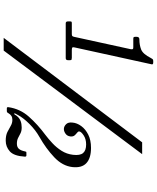

<svg xmlns="http://www.w3.org/2000/svg" viewBox="75 -900 850 1040"><g transform="rotate(90 500.0 -380.0)"><path d="M96 -322.5V-335Q96 -341.5 98.5 -342.8Q101 -344 107.5 -344H164Q172 -344 175 -346.5Q178 -349 179.5 -356.5L246.5 -663Q247.5 -671 246 -674Q244.5 -677 236.5 -677H191.5Q185 -677 182.2 -678.5Q179.5 -680 179.5 -687V-696Q179.5 -710 193.5 -710Q223.5 -710 248 -719.5Q272.5 -729 294.5 -772.5Q297 -777 299.8 -781Q302.5 -785 310 -785H318Q330 -785 328.5 -777L237 -359.5Q234.5 -349.5 237.5 -346.8Q240.5 -344 251.5 -344H292.5Q298 -344 302 -342.8Q306 -341.5 306 -335V-323Q306 -311 294.5 -311H106.5Q96 -311 96 -322.5ZM751 -725H815L254 25H185ZM828.5 -89.5Q825 -30.5 800 -8.2Q775 14 742 14Q713.5 14 695.2 5Q677 -4 662 -13Q647 -22 629 -22Q615.5 -22 607.2 -16.2Q599 -10.5 593.5 -1Q591.5 3 589.2 5.5Q587 8 581 8H566.5Q559.5 8 560.5 -0.5Q569.5 -63.5 611.8 -111.2Q654 -159 711.5 -201.5Q732 -217 755.5 -238.8Q779 -260.5 796.8 -288.5Q814.5 -316.5 818.5 -350.5Q823 -388.5 809 -405Q795 -421.5 762.5 -421.5Q733 -421.5 713 -408Q693 -394.5 692 -384.5Q691.5 -378 699 -372.5Q706.5 -367 713.5 -359Q720.5 -351 719 -336Q717 -319 704.2 -310Q691.5 -301 679 -301Q665 -301 653 -312.8Q641 -324.5 644 -348Q646 -372 662.8 -395Q679.5 -418 709.2 -433Q739 -448 781 -448Q836.5 -448 863.5 -423Q890.5 -398 885 -347.5Q879 -293.5 832 -249Q785 -204.5 722.5 -169Q685 -148 651.8 -114.8Q618.5 -81.5 603.5 -53Q599 -45 595.5 -38.5Q592 -32 596 -32Q600 -32 602.2 -37.2Q604.5 -42.5 611 -49.5Q631 -72.5 670.5 -72.5Q689.5 -72.5 702 -66Q714.5 -59.5 727.2 -53Q740 -46.5 758 -46.5Q777.5 -46.5 786.8 -58Q796 -69.5 800 -90Q801 -95.5 802.2 -96.8Q803.5 -98 809 -98H821.5Q829 -98 828.5 -89.5Z"/></g></svg>

Font: Besley* Narrow
Style: Italic
Weight: 400
Width: 4
Italic angle: -13°
Designer: Owen Earl
Foundry: indestructible type*
Version: Version 3.000; ttfautohint (v1.8.3)